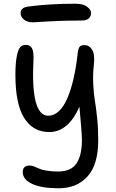

<svg xmlns="http://www.w3.org/2000/svg" viewBox="-20 -741 615 1022"><path d="M154.8 -622.1Q125 -622.1 107.4 -636.7Q89.8 -651.4 89.8 -670.9Q89.8 -701.2 129.9 -706.1Q241.2 -721.2 381.8 -721.2Q422.9 -721.2 443.8 -705.1Q464.8 -689 464.8 -671.9Q464.8 -652.8 451.9 -642.3Q439 -631.8 415 -631.8Q317.4 -631.8 237.3 -627Q157.2 -622.1 154.8 -622.1ZM292 261.2Q201.7 261.2 151.4 238Q101.1 214.8 101.1 174.8Q101.1 140.1 138.2 140.1Q148.9 140.1 161.6 145Q174.3 149.9 186.8 156Q199.2 162.1 226.3 167Q253.4 171.9 289.1 171.9Q358.4 171.9 387.2 128.9Q416 85.9 416 4.9Q416 -26.4 410.4 -85Q404.8 -143.6 402.8 -172.9Q343.3 -38.1 242.2 -38.1Q155.8 -38.1 108.9 -112.8Q62 -187.5 62 -342.8Q62 -406.2 69.6 -442.6Q77.1 -479 88.1 -490.5Q99.1 -502 116.2 -502Q140.1 -502 150.1 -484.1Q160.2 -466.3 158.2 -423.8Q142.6 -125 236.8 -125Q268.1 -125 294.2 -149.9Q320.3 -174.8 339.4 -220Q358.4 -265.1 371.8 -324Q385.3 -382.8 393.1 -454.1Q396 -482.4 403.6 -491.7Q411.1 -501 429.2 -501Q454.6 -501 470 -477.1Q485.4 -453.1 480 -399.9Q473.6 -346.2 476.3 -292.5Q479 -238.8 484.9 -206.1Q490.7 -173.3 496.8 -115.5Q502.9 -57.6 502.9 4.9Q502.9 134.8 446 198Q389.2 261.2 292 261.2Z"/></svg>

Font: Shantell Sans Normal
Style: Regular
Weight: 400
Designer: Stephen Nixon, Anya Danilova, Shantell Martin
Foundry: Arrow Type
Version: Version 1.006;[559af2be0]